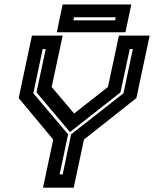

<svg xmlns="http://www.w3.org/2000/svg" viewBox="-20 -864 709 884"><path d="M178 0 225 -221.5 66 -412.5 127 -700H268.5L218 -463.5L325 -337H315.5L477 -463.5L527.5 -700H669L608 -412.5L366.5 -221.5L319.5 0ZM254.5 -61H268.5L307.5 -245.5L548.5 -434.5L591.5 -638H577.5L534.5 -438.5L304 -257.5H301L148 -438.5L190.5 -638H176.5L133.5 -434.5L293.5 -245.5ZM241.5 -715.5 268.5 -843.5H584.5L557.5 -715.5ZM318 -770.5H510L513 -784.5H321Z"/></svg>

Font: Tourney Thin
Style: Italic
Weight: 100
Italic angle: -12°
Designer: Tyler Finck
Foundry: Etcetera Type Co
Version: Version 1.015